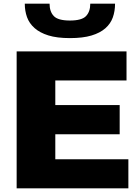

<svg xmlns="http://www.w3.org/2000/svg" viewBox="-20 -1018 753 1038"><path d="M358 -812Q288 -812 241.5 -826.5Q195 -841 166.5 -866.5Q138 -892 126 -925.5Q114 -959 114 -998H248Q248 -955 271 -931Q294 -907 358 -907Q422 -907 445 -931Q468 -955 468 -998H602Q602 -958 590 -924Q578 -890 549.5 -865Q521 -840 474.5 -826Q428 -812 358 -812ZM70 -740H664V-583H279V-450H627V-292H279V-157H674V0H70Z"/></svg>

Font: Encode Sans Wide
Style: ExtraBold
Weight: 800
Designer: Pablo Impallari, Andres Torresi
Foundry: Pablo Impallari, Andres Torresi
Version: Version 1.000; ttfautohint (v1.00) -l 8 -r 50 -G 200 -x 14 -